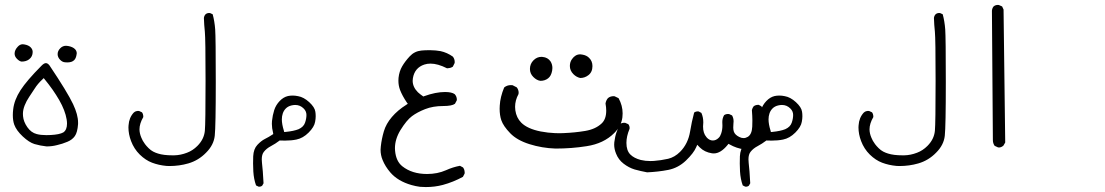

<svg xmlns="http://www.w3.org/2000/svg" viewBox="-20 -444 4540 789"><path d="M149.9 -173.3Q89.8 -112.8 64.2 -73.2Q38.6 -33.7 34.2 5.4Q32.7 18.1 32.7 28.8Q32.7 51.8 38.6 68.4Q47.4 92.3 73.5 116.7Q99.6 141.1 121.6 147.9Q145 154.8 171.4 157.7Q193.8 157.7 214.4 152.3Q235.8 147.5 256.8 138.7Q276.9 130.4 287.6 115.2Q298.3 100.1 300.8 65.9Q300.8 62.5 300.8 59.6Q300.8 27.3 280.3 -16.1Q257.3 -64.9 183.6 -174.8Q176.3 -184.6 168.5 -184.6Q160.6 -184.6 149.9 -173.3ZM170.4 111.3Q147 111.3 130.9 106.9Q107.9 101.1 92.3 78.6Q76.7 56.2 74.7 33.7Q74.2 29.3 74.2 23.9Q74.2 7.3 81.3 -10.7Q88.4 -28.8 100.1 -46.1Q111.8 -63.5 122.6 -80.1Q134.8 -99.6 154.3 -117.7L159.7 -123Q181.6 -96.2 196.3 -75.2Q210.9 -54.2 223.1 -33.2Q248 10.3 253.9 46.9Q255.4 56.2 255.4 64Q255.4 89.8 240.2 100.1Q224.6 108.9 188.5 110.8Q179.2 111.3 170.4 111.3ZM247.6 -188Q252 -187.5 256.8 -187.5Q275.4 -187.5 284.7 -196.8Q291.5 -203.6 293.9 -215.8Q295.4 -221.2 295.4 -224.6Q295.4 -234.9 288.1 -242.2Q278.8 -251.5 260.3 -254.9Q255.9 -255.9 251.5 -255.9Q237.8 -255.9 228 -246.1Q216.8 -234.9 216.8 -221.7Q216.8 -208.5 227.5 -197.8Q236.8 -188.5 247.6 -188ZM99.6 -200.2Q114.3 -211.4 114.3 -230.5Q114.3 -241.2 105.7 -249.8Q97.2 -258.3 81.1 -261.2Q77.6 -262.2 73.7 -262.2Q62.5 -262.2 53.7 -252.9Q40 -238.8 40 -223.6Q40 -211.9 50 -201.9Q60.1 -191.9 68.8 -190.9Q87.4 -190.9 99.6 -200.2Z M507.8 79.6Q507.8 107.4 518.6 135.7Q530.8 168 554.4 191.2Q578.1 214.4 605 224.6Q632.3 234.9 663.6 237.8Q669.9 238.3 675.8 238.3Q716.8 238.3 753.9 227.5Q795.9 215.3 827.1 183.1Q858.4 151.9 862.5 113.8Q866.7 75.7 866.7 -106.9Q866.7 -289.6 864.3 -323Q861.8 -356.4 854 -385.3L843.8 -390.1Q841.8 -390.6 839.8 -390.6Q830.6 -390.6 824.7 -385.3Q818.8 -378.9 817.9 -370.1Q818.8 -341.3 821.8 -313.5Q824.7 -284.7 824.7 -111.3Q824.7 62 821.8 93.8Q818.4 128.4 791 155.8Q772 174.8 748.5 183.6Q722.2 193.8 695.8 194.3Q692.4 194.3 689 194.3Q652.3 194.3 629.4 187Q619.6 184.1 609.6 179Q599.6 173.8 590.6 164.8Q581.5 155.8 575.9 148.2Q570.3 140.6 566.9 134.5Q563.5 128.4 561 122.1Q553.2 104 553.2 87.4Q553.2 64 568.8 37.1Q568.8 36.1 568.8 35.6Q568.8 24.9 563.5 17.6L551.8 12.2Q549.8 11.7 546.6 11.7Q543.5 11.7 538.8 13.2Q534.2 14.6 529.3 19Q510.3 39.6 508.3 70.8Q507.8 75.2 507.8 79.6Z M1042 322.8Q1043.9 323.2 1045.2 323.2Q1046.4 323.2 1047.9 323Q1049.3 322.8 1051.3 322.3Q1054.7 321.3 1057.6 318.8L1063 309.1Q1060.1 252.9 1056.6 225.6Q1055.7 217.8 1055.7 210.9Q1055.7 190.4 1064.5 179.7Q1075.2 166 1093.3 156.5Q1111.3 147 1129.4 133.3Q1141.6 133.8 1150.9 133.8Q1177.2 133.8 1198.2 129.4Q1225.1 124 1248.3 100.8Q1271.5 77.6 1274.9 56.6Q1277.3 44.4 1277.3 33.9Q1277.3 23.4 1275.9 15.1Q1273.4 -3.4 1250.7 -24.2Q1228 -44.9 1205.1 -48.8Q1193.4 -51.3 1182.9 -51.3Q1172.4 -51.3 1163.1 -49.3Q1144.5 -44.9 1129.2 -28.8Q1113.8 -12.7 1106.9 8.3Q1100.1 29.8 1097.7 53.2Q1097.2 59.1 1097.2 64.9Q1097.2 82.5 1102.1 101.6L1103 106.9Q1084 119.6 1067.9 127.4Q1053.2 134.8 1037.6 151.4Q1022 168 1020.5 198.2Q1020 211.9 1020 228Q1020 244.1 1021 260.7Q1022.9 292 1032.2 317.9ZM1138.2 46.4Q1138.2 33.7 1142.1 22Q1146 10.3 1154.8 1.5Q1163.6 -7.3 1177.7 -10.7Q1186 -12.7 1193.4 -12.7Q1213.4 -12.7 1228 2Q1239.3 13.2 1239.3 28.3Q1239.3 43.9 1233.4 60.5Q1227.5 77.6 1207 86.9Q1187.5 94.7 1153.8 98.1L1147.9 98.6L1146.5 92.8Q1138.2 66.4 1138.2 46.4Z M1790.5 -233.9Q1783.7 -235.4 1770.8 -236.6Q1757.8 -237.8 1747.1 -237.8Q1725.1 -237.8 1711.4 -236.3Q1683.1 -233.4 1663.8 -212.6Q1644.5 -191.9 1632.6 -171.4Q1620.6 -150.9 1617.7 -124Q1617.2 -118.2 1617.2 -112.3Q1617.2 -92.3 1624 -74.2Q1633.3 -50.3 1651.4 -23.4L1655.8 -17.6L1649.4 -13.2Q1614.3 8.8 1590.3 36.9Q1566.4 64.9 1557.4 95.7Q1548.3 126.5 1544.9 157.7Q1543.9 164.6 1543.9 171.4Q1543.9 193.4 1552.2 213.4Q1563 240.2 1584 264.6Q1614.7 300.3 1670.9 316.4Q1688 321.3 1706.1 323.7Q1717.8 324.7 1730 324.7Q1766.6 324.7 1799.8 315.9Q1842.8 304.2 1882.3 282.7L1889.2 269.5Q1889.6 267.6 1889.6 263.9Q1889.6 260.3 1888.2 254.9Q1886.7 249.5 1882.8 244.1L1870.1 237.3Q1840.8 242.7 1813 255.4Q1777.8 271 1734.9 271Q1673.3 271 1633.3 239.3Q1607.4 218.8 1603.5 175.3Q1603 170.4 1603 165Q1603 127.9 1625.5 90.8Q1650.9 49.8 1672.9 33.4Q1694.8 17.1 1727.1 4.4Q1759.3 -8.3 1801.3 -8.3Q1837.4 -8.3 1849.6 -17.6L1856.9 -31.2Q1857.4 -32.7 1857.4 -34.2Q1857.4 -47.4 1848.6 -57.1Q1836.4 -65.9 1808.6 -65.9Q1770.5 -65.9 1723.1 -48.8L1719.7 -47.4Q1705.6 -57.1 1697.3 -64.9Q1675.8 -86.4 1675.8 -112.3Q1675.8 -117.7 1676.8 -123Q1684.1 -165.5 1723.6 -178.7Q1735.4 -182.6 1749 -182.6Q1778.8 -182.6 1816.4 -163.6Q1816.9 -163.6 1820.6 -163.6Q1824.2 -163.6 1829.8 -165Q1835.4 -166.5 1840.8 -169.9L1848.1 -184.6Q1848.6 -186.5 1848.6 -188.5Q1848.6 -202.1 1840.8 -211.4Q1817.4 -228 1790.5 -233.9Z M2033.2 2.4Q2033.2 29.8 2040 49.8Q2048.3 74.2 2076.7 103.5Q2104.5 132.3 2155.8 148.4Q2207 164.6 2262.7 166.5Q2329.6 166.5 2390.6 156.7Q2460.9 146 2503.9 103Q2533.2 73.7 2537.6 38.6Q2538.6 30.3 2538.6 22Q2538.6 -10.3 2522 -40.5L2505.9 -48.3Q2503.9 -48.8 2502 -48.8Q2487.3 -48.8 2478 -40.5Q2470.2 -31.2 2468.3 -18.6Q2471.2 -2.9 2471.2 10.7Q2471.2 45.9 2452.1 63.5Q2427.2 86.9 2385 94Q2342.8 101.1 2295.9 103Q2287.1 103.5 2279.3 103.5Q2271.5 103.5 2259.8 103Q2232.9 102.1 2201.7 96.2Q2147.5 85.4 2122.1 60.1Q2102.1 40 2097.7 9.3Q2096.7 2.4 2096.7 -4.9Q2096.7 -31.7 2110.8 -57.6Q2111.3 -60.1 2111.3 -64Q2111.3 -67.9 2109.6 -73.7Q2107.9 -79.6 2103.5 -85L2086.4 -93.8Q2082.5 -94.2 2079.1 -94.2Q2063.5 -94.2 2051.8 -84.5Q2035.6 -45.4 2033.7 -10.3Q2033.2 -3.9 2033.2 2.4ZM2250 -164.6Q2250 -179.7 2242.2 -191.9Q2231 -208 2210 -210Q2207.5 -210.4 2205.1 -210.4Q2186.5 -210.4 2172.4 -196.3Q2157.7 -181.6 2157.7 -160.6Q2157.7 -141.6 2171.6 -127.7Q2185.5 -113.8 2200.7 -111.8Q2219.2 -111.8 2232.4 -122.1Q2245.1 -131.8 2249 -153.8Q2250 -159.2 2250 -164.6ZM2414.6 -172.4Q2414.6 -192.9 2400.9 -206.1Q2390.6 -216.8 2372.6 -219.7Q2368.2 -220.7 2364.3 -220.7Q2344.2 -220.7 2330.6 -201.2Q2321.8 -189 2321.8 -172.9Q2321.8 -153.8 2336.4 -139.2Q2348.6 -127 2364.3 -123.5Q2382.8 -123.5 2397.5 -134.8Q2414.6 -147.5 2414.6 -172.4Z M2869.1 75.7 2870.1 59.1Q2870.1 37.6 2862.3 20L2851.6 14.2Q2849.6 13.7 2848.1 13.7Q2838.9 13.7 2832.5 18.6Q2822.3 56.6 2815.9 96.2Q2807.6 147 2774.4 180.2Q2752.4 202.1 2725.6 208.5Q2695.3 215.3 2667 217.3Q2659.7 217.8 2652.8 217.8Q2631.8 217.8 2613.3 213.4Q2585.4 206.1 2570.3 190.9Q2554.2 174.8 2554.2 143.1Q2554.2 116.2 2566.9 85.9Q2567.4 84 2567.4 82.5Q2567.4 73.2 2562 66.4L2549.8 61Q2547.9 60.5 2545.9 60.5Q2536.1 60.5 2527.8 65.4Q2520 81.1 2513.7 98.9Q2507.3 116.7 2504.4 140.6Q2503.9 145.5 2503.9 150.4Q2503.9 168.5 2511.7 187.5Q2521.5 212.4 2542.5 228.5Q2564 245.1 2587.9 252.4Q2612.8 259.3 2639.2 264.2Q2685.1 262.2 2726.1 254.2Q2767.1 246.1 2798.8 215.8Q2830.6 185.1 2840.8 161.1L2845.2 150.9Q2854.5 160.6 2855.5 161.6Q2875 181.2 2905.8 186Q2909.7 186.5 2913.1 186.5Q2941.4 186.5 2969.7 151.9L2973.6 147L2979 149.9Q3005.4 165 3037.6 169.9Q3042.5 170.9 3047.4 170.9Q3071.3 170.9 3090.8 150.4Q3114.7 125 3116.2 90.8Q3116.7 79.1 3116.7 58.6Q3116.7 38.1 3114.7 3.9L3108.9 -7.3L3097.7 -13.2Q3097.2 -13.2 3096.2 -13.2Q3085 -13.2 3077.1 -7.3Q3071.8 -0.5 3069.8 8.3Q3071.8 34.7 3071.8 50.5Q3071.8 66.4 3071.3 76.2Q3069.8 107.9 3053.2 118.2Q3044.4 123.5 3035.6 123.5Q3026.9 123.5 3017.6 118.7Q3000 109.9 2995.6 96.7Q2993.2 89.4 2993.2 80.1Q2993.2 70.8 2993.9 64.5Q2994.6 58.1 2994.6 54.7Q2994.6 41 2988.3 30.3L2976.6 24.9Q2974.6 24.4 2972.2 24.4Q2962.4 24.4 2955.6 29.3Q2948.2 42 2948.2 57.6L2948.7 71.8Q2948.7 89.8 2943.4 105Q2939.9 116.2 2933.1 122.6Q2922.4 133.3 2909.2 133.3Q2896.5 133.3 2885.7 122.6L2882.8 119.1Q2869.1 103.5 2869.1 75.7Z M3042 322.8Q3043.9 323.2 3045.2 323.2Q3046.4 323.2 3047.9 323Q3049.3 322.8 3051.3 322.3Q3054.7 321.3 3057.6 318.8L3063 309.1Q3060.1 252.9 3056.6 225.6Q3055.7 217.8 3055.7 210.9Q3055.7 190.4 3064.5 179.7Q3075.2 166 3093.3 156.5Q3111.3 147 3129.4 133.3Q3141.6 133.8 3150.9 133.8Q3177.2 133.8 3198.2 129.4Q3225.1 124 3248.3 100.8Q3271.5 77.6 3274.9 56.6Q3277.3 44.4 3277.3 33.9Q3277.3 23.4 3275.9 15.1Q3273.4 -3.4 3250.7 -24.2Q3228 -44.9 3205.1 -48.8Q3193.4 -51.3 3182.9 -51.3Q3172.4 -51.3 3163.1 -49.3Q3144.5 -44.9 3129.2 -28.8Q3113.8 -12.7 3106.9 8.3Q3100.1 29.8 3097.7 53.2Q3097.2 59.1 3097.2 64.9Q3097.2 82.5 3102.1 101.6L3103 106.9Q3084 119.6 3067.9 127.4Q3053.2 134.8 3037.6 151.4Q3022 168 3020.5 198.2Q3020 211.9 3020 228Q3020 244.1 3021 260.7Q3022.9 292 3032.2 317.9ZM3138.2 46.4Q3138.2 33.7 3142.1 22Q3146 10.3 3154.8 1.5Q3163.6 -7.3 3177.7 -10.7Q3186 -12.7 3193.4 -12.7Q3213.4 -12.7 3228 2Q3239.3 13.2 3239.3 28.3Q3239.3 43.9 3233.4 60.5Q3227.5 77.6 3207 86.9Q3187.5 94.7 3153.8 98.1L3147.9 98.6L3146.5 92.8Q3138.2 66.4 3138.2 46.4Z M3507.8 79.6Q3507.8 107.4 3518.6 135.7Q3530.8 168 3554.4 191.2Q3578.1 214.4 3605 224.6Q3632.3 234.9 3663.6 237.8Q3669.9 238.3 3675.8 238.3Q3716.8 238.3 3753.9 227.5Q3795.9 215.3 3827.1 183.1Q3858.4 151.9 3862.5 113.8Q3866.7 75.7 3866.7 -106.9Q3866.7 -289.6 3864.3 -323Q3861.8 -356.4 3854 -385.3L3843.8 -390.1Q3841.8 -390.6 3839.8 -390.6Q3830.6 -390.6 3824.7 -385.3Q3818.8 -378.9 3817.9 -370.1Q3818.8 -341.3 3821.8 -313.5Q3824.7 -284.7 3824.7 -111.3Q3824.7 62 3821.8 93.8Q3818.4 128.4 3791 155.8Q3772 174.8 3748.5 183.6Q3722.2 193.8 3695.8 194.3Q3692.4 194.3 3689 194.3Q3652.3 194.3 3629.4 187Q3619.6 184.1 3609.6 179Q3599.6 173.8 3590.6 164.8Q3581.5 155.8 3575.9 148.2Q3570.3 140.6 3566.9 134.5Q3563.5 128.4 3561 122.1Q3553.2 104 3553.2 87.4Q3553.2 64 3568.8 37.1Q3568.8 36.1 3568.8 35.6Q3568.8 24.9 3563.5 17.6L3551.8 12.2Q3549.8 11.7 3546.6 11.7Q3543.5 11.7 3538.8 13.2Q3534.2 14.6 3529.3 19Q3510.3 39.6 3508.3 70.8Q3507.8 75.2 3507.8 79.6Z M4081.1 161.6Q4082.5 162.1 4085.7 162.1Q4088.9 162.1 4093.8 160.4Q4098.6 158.7 4103.5 154.3L4110.8 141.6L4104 -404.8L4098.1 -417.5L4085 -423.3Q4083 -423.8 4081.1 -423.8Q4070.3 -423.8 4063 -417.5Q4057.1 -410.2 4056.2 -399.9L4060.1 131.8Q4060.1 145 4067.4 155.3Z"/></svg>

Font: Bakudai
Style: ExtraLight
Weight: 200
Version: Version 1.48